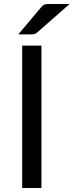

<svg xmlns="http://www.w3.org/2000/svg" viewBox="-20 -946 370 966"><path d="M188.5 0V-716.5H91.5V0ZM330.5 -926H230C219 -926 210.6 -925.2 204.8 -923.5C198.9 -921.8 193.2 -917.3 187.5 -910L72 -773H136C142.7 -773 148.3 -773.5 153 -774.5C157.7 -775.5 162.5 -778.3 167.5 -783Z"/></svg>

Font: LatoLatin
Style: Regular
Weight: 400
Designer: Lukasz Dziedzic with Adam Twardoch and Botio Nikoltchev
Foundry: tyPoland Lukasz Dziedzic
Version: Version 2.015; 2015-08-06; http://www.latofonts.com/